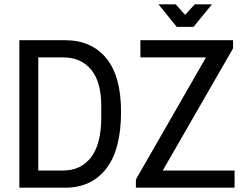

<svg xmlns="http://www.w3.org/2000/svg" viewBox="-20 -873 1133 893"><path d="M70 0V-686H283Q405 -686 474 -602.5Q543 -519 543 -353Q543 -177 474 -88.5Q405 0 283 0ZM158 -80H275Q356 -80 403.5 -141.5Q451 -203 451 -328V-378Q451 -493 403.5 -549.5Q356 -606 275 -606H158ZM612 0V-38L938 -606H633V-686H1064V-648L737 -80H1071V0ZM802 -748 717 -853H797L841 -804L886 -853H966L880 -748Z"/></svg>

Font: Archivo Narrow
Style: Regular
Weight: 400
Designer: Hector Gatti
Foundry: Omnibus-Type
Version: Version 3.002